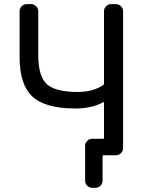

<svg xmlns="http://www.w3.org/2000/svg" viewBox="-20 -775 696 933"><path d="M166 -505.9Q166 -404.3 207.5 -366.2Q249 -328.1 358.4 -328.1Q430.7 -328.1 481.4 -361.3Q485.4 -364.3 485.4 -369.1V-720.7Q485.4 -734.4 495.6 -744.6Q505.9 -754.9 519.5 -754.9H543Q557.6 -754.9 567.9 -744.6Q578.1 -734.4 578.1 -720.7V-54.7Q578.1 -41 567.9 -30.8Q557.6 -20.5 543 -20.5H522.5H492.2H482.4Q478.5 -20.5 478.5 -15.6V103.5Q478.5 117.2 468.3 127.4Q458 137.7 443.4 137.7H427.7Q414.1 137.7 403.8 127.4Q393.6 117.2 393.6 103.5V-66.4Q393.6 -80.1 403.8 -90.3Q414.1 -100.6 427.7 -100.6H480.5Q485.4 -100.6 485.4 -105.5V-275.4Q485.4 -280.3 481.4 -278.3Q426.8 -248 348.6 -248Q345.7 -248 343.8 -248Q200.2 -248 137.7 -305.7Q75.2 -363.3 75.2 -497.1V-720.7Q75.2 -734.4 85.4 -744.6Q95.7 -754.9 109.4 -754.9H130.9Q145.5 -754.9 155.8 -744.6Q166 -734.4 166 -720.7Z"/></svg>

Font: Gen Jyuu GothicL Regular
Style: Regular
Weight: 400
Designer: [Source Han Sans]
Ryoko NISHIZUKA  (kana & ideographs); Paul D. Hunt (Latin, Greek & Cyrillic); Wenlong ZHANG  (bopomofo
Version: Version 1.002.20150607